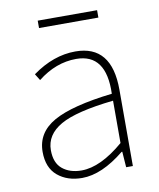

<svg xmlns="http://www.w3.org/2000/svg" viewBox="-81 -766 698 844"><g transform="rotate(-10 268.0 -344.5)"><path d="M218 13Q152 13 109 -23Q66 -59 66 -130Q66 -216 147.5 -262Q229 -308 410 -329Q416 -507 282 -507Q191 -507 110 -443L92 -472Q186 -540 284 -540Q446 -540 446 -341V0H416L411 -70H408Q306 13 218 13ZM221 -20Q306 -20 410 -109V-298Q243 -280 173 -240Q103 -200 103 -131Q103 -74 136 -47Q169 -20 221 -20ZM145 -669V-702H410V-669Z"/></g></svg>

Font: Noto Sans Korean Thin
Style: Regular
Weight: 250
Designer: Ryoko NISHIZUKA  (kana & ideographs); Paul D. Hunt (Latin, Greek & Cyrillic); Wenlong ZHANG  (bopomofo); Sandoll Communi
Foundry: Adobe Systems Incorporated
Version: Version 1.0001;PS 1;hotconv 1.0.78;makeotf.lib2.5.61930